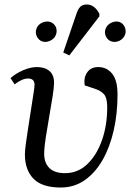

<svg xmlns="http://www.w3.org/2000/svg" viewBox="-20 -822 598 856"><path d="M251 14Q167 14 129 -25.5Q91 -65 91 -134Q91 -150 95.5 -183.5Q100 -217 106.5 -258Q113 -299 119 -338Q125 -377 129.5 -406Q134 -435 134 -444Q134 -472 105 -472Q79 -472 45 -446L27 -474Q51 -495 83.5 -509Q116 -523 144 -523Q180 -523 200.5 -505.5Q221 -488 221 -453Q221 -433 214.5 -392Q208 -351 199.5 -302.5Q191 -254 184 -209Q177 -164 177 -136Q177 -96 200 -73Q223 -50 270 -50Q327 -50 369 -90Q411 -130 434.5 -196.5Q458 -263 458 -344Q458 -385 444 -401.5Q430 -418 398 -428L358 -441Q352 -475 368.5 -499Q385 -523 418 -523Q456 -523 480 -493.5Q504 -464 504 -400Q504 -316 487 -241Q470 -166 437.5 -109Q405 -52 358 -19Q311 14 251 14ZM289 -575 262 -588 319 -755Q327 -781 337.5 -791.5Q348 -802 367 -802Q401 -802 423 -761V-749ZM452 -660Q444 -678 451.5 -695.5Q459 -713 477 -721Q495 -729 511 -724.5Q527 -720 536 -702Q544 -683 537 -666Q530 -649 512 -640Q494 -632 477.5 -637Q461 -642 452 -660ZM144 -660Q136 -678 143 -695.5Q150 -713 168 -721Q187 -729 203 -724.5Q219 -720 229 -702Q236 -683 229 -666Q222 -649 203 -640Q185 -632 169 -637Q153 -642 144 -660Z"/></svg>

Font: Literata 36pt
Style: Italic
Weight: 400
Italic angle: -2°
Designer: Latin by Veronika Burian and Jose Scaglione. Greek by Irene Vlachou. Cyrillic by Vera Evstafieva
Foundry: TypeTogether
Version: Version 3.002